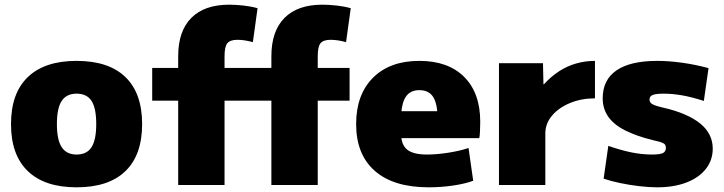

<svg xmlns="http://www.w3.org/2000/svg" viewBox="-20 -790 3091 820"><path d="M307 10Q171 10 99 -59Q27 -128 27 -260Q27 -392 99 -461Q171 -530 307 -530Q444 -530 515.5 -461Q587 -392 587 -260Q587 -128 515.5 -59Q444 10 307 10ZM307 -130Q351 -130 371 -161.5Q391 -193 391 -260Q391 -328 371 -359Q351 -390 307 -390Q264 -390 243.5 -359Q223 -328 223 -260Q223 -193 243.5 -161.5Q264 -130 307 -130Z M741 0V-360H630V-500H741V-550Q741 -657 797 -713.5Q853 -770 959 -770Q986 -770 1018.5 -766.5Q1051 -763 1080 -755L1060 -610Q1024 -620 994 -620Q963 -620 951 -605.5Q939 -591 939 -550V-500H1139V-550Q1139 -657 1195 -713.5Q1251 -770 1357 -770Q1384 -770 1416.5 -766.5Q1449 -763 1478 -755L1458 -610Q1422 -620 1392 -620Q1361 -620 1349 -605.5Q1337 -591 1337 -550V-500H1473V-360H1337V0H1139V-360H939V0Z M1811 10Q1661 10 1581 -60Q1501 -130 1501 -260Q1501 -386 1573 -458Q1645 -530 1771 -530Q1894 -530 1962.5 -461.5Q2031 -393 2031 -270Q2031 -252 2030 -230Q2029 -208 2027 -200H1611V-315H1872L1849 -280Q1849 -345 1830.5 -375Q1812 -405 1771 -405Q1731 -405 1712 -375Q1693 -345 1693 -280V-220Q1693 -172 1719 -151Q1745 -130 1803 -130Q1846 -130 1896 -138Q1946 -146 1981 -158L2001 -18Q1966 -5 1914.5 2.5Q1863 10 1811 10Z M2111 0V-520H2299L2301 -430H2303Q2333 -463 2367.5 -485.5Q2402 -508 2441 -519Q2480 -530 2521 -530V-370Q2463 -370 2414.5 -350Q2366 -330 2337.5 -296Q2309 -262 2309 -220V0Z M2787 10Q2752 10 2709.5 5Q2667 0 2627 -8.5Q2587 -17 2558 -27L2578 -167Q2633 -148 2677.5 -139Q2722 -130 2765 -130Q2799 -130 2811.5 -136.5Q2824 -143 2824 -159Q2824 -167 2820 -172.5Q2816 -178 2804.5 -182Q2793 -186 2770 -191Q2697 -209 2649 -233.5Q2601 -258 2577.5 -292Q2554 -326 2554 -370Q2554 -449 2613 -489.5Q2672 -530 2787 -530Q2837 -530 2894 -522Q2951 -514 3006 -499L2986 -359Q2933 -376 2892 -383Q2851 -390 2814 -390Q2782 -390 2768 -384.5Q2754 -379 2754 -365Q2754 -357 2759 -351Q2764 -345 2776 -340.5Q2788 -336 2809 -331Q2863 -319 2903.5 -301.5Q2944 -284 2970.5 -262.5Q2997 -241 3010.5 -214Q3024 -187 3024 -155Q3024 -106 2994.5 -68.5Q2965 -31 2911.5 -10.5Q2858 10 2787 10Z"/></svg>

Font: M PLUS 1 Black
Style: Regular
Weight: 900
Designer: Coji Morishita
Foundry: UNDERFOREST DESIGN
Version: Version 1.001